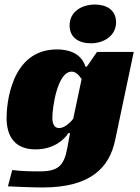

<svg xmlns="http://www.w3.org/2000/svg" viewBox="-20 -659 618 847"><path d="M363 -365H357C337 -429 275 -441 231 -441C24 -441 9 -190 9 -139C9 -59 44 0 137 0C221 0 266 -47 282 -72H289L277 -7C263 71 237 97 157 97C125 97 76 97 34 91L15 163C48 165 128 168 168 168C383 168 463 78 488 -41L570 -430H408ZM296 -343C316 -343 330 -325 340 -310L303 -135C295 -124 267 -94 241 -94C218 -94 211 -115 211 -141C211 -184 233 -343 296 -343ZM492 -561C492 -614 451 -639 399 -639C340 -639 287 -607 287 -547C287 -493 328 -468 381 -468C438 -468 492 -501 492 -561Z"/></svg>

Font: Racing Sans One
Style: Regular
Weight: 400
Designer: Pablo Impallari, Rodrigo Fuenzalida
Foundry: Pablo Impallari, Rodrigo Fuenzalida
Version: Version 1.001